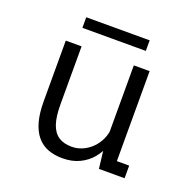

<svg xmlns="http://www.w3.org/2000/svg" viewBox="-116 -749 882 879"><g transform="rotate(20 325.0 -310.0)"><path d="M275.5 11.5Q236.5 11.5 205 -0.5Q173.5 -12.5 151.8 -38.5Q130 -64.5 118.5 -105.5Q107 -146.5 107 -204.5V-500H184V-216Q184 -158 196.2 -122Q208.5 -86 233.8 -69.2Q259 -52.5 298 -52.5Q325.5 -52.5 350.8 -63.8Q376 -75 395.8 -95Q415.5 -115 427.5 -141.2Q439.5 -167.5 441 -198L467.5 -192Q467.5 -153 455 -116.8Q442.5 -80.5 418.2 -51.5Q394 -22.5 358.2 -5.5Q322.5 11.5 275.5 11.5ZM450.5 0 438.5 -101.5V-500H515.5V-40.5L497.5 -61.5H575.5V0ZM158.5 -581V-632.5H467.5V-581Z"/></g></svg>

Font: Trispace Thin Light
Style: Regular
Weight: 300
Version: Version 1.210